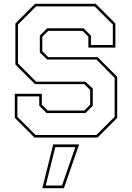

<svg xmlns="http://www.w3.org/2000/svg" viewBox="-20 -720 691 1005"><path d="M160.5 0 57.5 -103V-229H199V-172L229.5 -141.5H421.5L452 -172V-249L421.5 -279.5H163.5L60.5 -382.5V-597L163.5 -700H481L584 -597V-471H442.5V-528L412 -558.5H232.5L201.5 -528V-451.5L232.5 -421H490.5L593.5 -318V-103L490.5 0ZM166 -13.5H485L580 -108.5V-312.5L485 -408.5H226.5L188.5 -445.5V-533.5L226.5 -572H417.5L456 -533.5V-484.5H570.5V-591.5L475.5 -686.5H169L74 -591.5V-388L169 -292.5H427L465.5 -256.5V-166.5L427 -128H224L185.5 -166.5V-215.5H71V-108.5ZM201.5 265 258.5 36H394L314.5 265ZM219.5 251H304.5L374.5 50H269.5Z"/></svg>

Font: Tourney Thin Thin
Style: Regular
Weight: 250
Version: Version 1.015